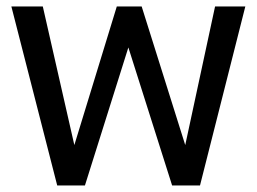

<svg xmlns="http://www.w3.org/2000/svg" viewBox="-20 -565 782 585"><path d="M635.3 -545.4 544.4 -123 411.6 -545.4H335.9L206.5 -123L110.4 -545.4H14.6L154.3 0H238.8L371.1 -420.4L504.4 0H589.4L727.5 -545.4Z"/></svg>

Font: SG Kara Light
Style: Regular
Weight: 400
Designer: Damoon Khanjanzadeh
Version: Version 1.000